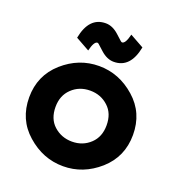

<svg xmlns="http://www.w3.org/2000/svg" viewBox="-139 -882 924 1003"><g transform="rotate(20 323.0 -380.0)"><path d="M423.8 -758.3 501 -715.3Q477.5 -593.3 385.3 -593.3Q347.7 -593.3 312.5 -625L281.2 -653.3Q275.9 -658.2 272.5 -658.2Q253.4 -658.2 240.2 -603.5L163.1 -646.5Q186.5 -768.6 278.8 -768.6Q316.4 -768.6 351.6 -736.8L382.8 -708.5Q388.2 -703.6 391.6 -703.6Q410.6 -703.6 423.8 -758.3ZM322.8 9.8Q210.9 9.8 122.1 -68.8Q34.2 -146 34.2 -268.6Q34.2 -390.1 122.6 -468.8Q210.9 -546.9 322.8 -546.9Q434.6 -546.9 523.4 -468.3Q611.3 -391.1 611.3 -268.6Q611.3 -147 522.9 -68.4Q434.1 9.8 322.8 9.8ZM322.8 -127Q382.8 -127 424.3 -166.5Q464.4 -204.6 464.4 -268.6Q464.4 -334.5 423.8 -371.6Q382.3 -410.2 322.8 -410.2Q262.2 -410.2 221.2 -370.6Q180.7 -332 180.7 -268.6Q180.7 -202.6 221.2 -165.5Q263.7 -127 322.8 -127Z"/></g></svg>

Font: Newest Shape
Style: Bold
Weight: 700
Designer: Wojciech Kalinowski "wmk69" (wmk69@o2.pl)
Foundry: Wojciech Kalinowski "wmk69" (wmk69@o2.pl)
Version: Version 1.0.0; 2022-02-24